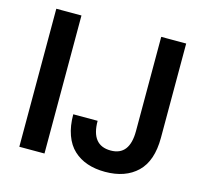

<svg xmlns="http://www.w3.org/2000/svg" viewBox="-101 -792 968 914"><g transform="rotate(15 383.5 -335.0)"><path d="M66.9 0V-680.2H190.9V0ZM274.9 -215.8H395Q395 -95.2 491.2 -95.2Q584 -95.2 584 -215.8V-680.2H707V-215.8Q707 -101.6 649.2 -45.9Q591.3 9.8 491.2 9.8Q442.9 9.8 403.8 -3.4Q364.7 -16.6 335.7 -43.5Q306.6 -70.3 290.8 -114Q274.9 -157.7 274.9 -215.8Z"/></g></svg>

Font: TASA Orbiter Text SemiBold
Style: Regular
Weight: 600
Designer: Weizhong Zhang
Version: Version 1.000;Glyphs 3.1.2 (3151)